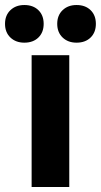

<svg xmlns="http://www.w3.org/2000/svg" viewBox="-51 -745 402 765"><path d="M75 0V-525H225V0ZM-31 -650Q-31 -684 -9.5 -704.5Q12 -725 46 -725Q81 -725 102 -704.5Q123 -684 123 -650Q123 -616 102 -595.5Q81 -575 46 -575Q12 -575 -9.5 -595.5Q-31 -616 -31 -650ZM177 -650Q177 -684 198.5 -704.5Q220 -725 254 -725Q289 -725 310 -704.5Q331 -684 331 -650Q331 -616 310 -595.5Q289 -575 254 -575Q220 -575 198.5 -595.5Q177 -616 177 -650Z"/></svg>

Font: Radio Canada
Style: Bold
Weight: 700
Designer: Charles Daoud, Etienne Aubert Bonn, Alexandre Saumier Demers, Jacques Le Bailly
Foundry: Radio-Canada
Version: Version 2.104; ttfautohint (v1.8.4.7-5d5b);gftools[0.9.28.de